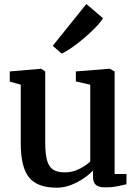

<svg xmlns="http://www.w3.org/2000/svg" viewBox="-20 -902 674 934"><path d="M491 9.5Q461 9.5 446.8 -2.2Q432.5 -14 432.5 -41V-72.5Q415 -53.5 386.8 -34.2Q358.5 -15 325 -2Q291.5 11 256 11Q161 11 121 -39.2Q81 -89.5 81 -203.5V-490L27.5 -505V-554.5L179.5 -567.5H180.5L200 -554.5V-208Q200 -156 208.2 -124.2Q216.5 -92.5 237 -78Q257.5 -63.5 295 -63.5Q323 -63.5 346.8 -72.2Q370.5 -81 388.8 -93Q407 -105 419 -116V-490L349 -506V-554.5L512 -567.5H514L537.5 -554.5V-55.5H595.5L595 -5.5Q577.5 -1.5 551.2 4Q525 9.5 491 9.5ZM279.5 -642 236.5 -679 400 -882.5 481 -813.5Q470 -794.5 445.2 -769Q420.5 -743.5 389.8 -717.2Q359 -691 330 -670.8Q301 -650.5 281 -642Z"/></svg>

Font: Merriweather Light 18pt SemiBold
Style: Regular
Weight: 600
Version: Version 2.100